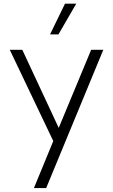

<svg xmlns="http://www.w3.org/2000/svg" viewBox="-20 -752 599 1017"><path d="M289.6 -569.8H245.1L324.2 -732.4H383.8ZM224.6 244.1H159.7L262.2 -4.9L31.7 -488.3H98.1L291 -74.7L462.9 -488.3H527.3Z"/></svg>

Font: Kumbh Sans Light
Style: Regular
Weight: 300
Version: Version 1.004